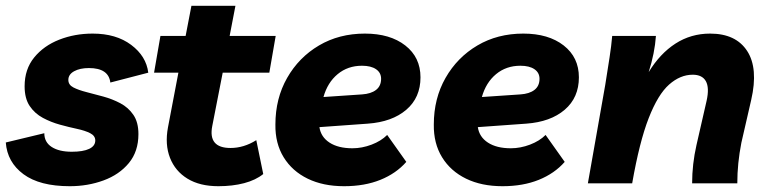

<svg xmlns="http://www.w3.org/2000/svg" viewBox="-29 -633 2659 663"><path d="M212 10Q108 10 52 -31.5Q-4 -73 -9 -141L124 -173Q124 -142 149.5 -125.5Q175 -109 219 -109Q258 -109 279 -119Q300 -129 300 -148Q300 -164 282.5 -173Q265 -182 237 -188Q209 -194 178 -202.5Q147 -211 119 -226Q91 -241 73.5 -267Q56 -293 56 -335Q56 -394 89 -434.5Q122 -475 175.5 -496Q229 -517 291 -517Q372 -517 424 -478Q476 -439 483 -382L352 -348Q346 -398 278 -398Q247 -398 227 -387Q207 -376 207 -357Q207 -340 224.5 -331Q242 -322 269.5 -315Q297 -308 328 -299.5Q359 -291 386.5 -276.5Q414 -262 431.5 -236.5Q449 -211 449 -170Q449 -110 416 -70Q383 -30 328.5 -10Q274 10 212 10Z M725 10Q661 10 618.5 -16Q576 -42 558 -88Q540 -134 551 -193L587 -382H503L525 -509H612L632 -613H784L764 -509H923L901 -382H740L704 -198Q689 -122 767 -122Q813 -122 856 -149L880 -32Q854 -11 814 -0.5Q774 10 725 10Z M1159 10Q1087 10 1033.5 -16Q980 -42 950.5 -90Q921 -138 922 -203Q922 -293 962.5 -364Q1003 -435 1072.5 -476Q1142 -517 1231 -517Q1318 -517 1370.5 -476Q1423 -435 1423 -366Q1423 -296 1374 -254Q1325 -212 1241 -206L1074 -194Q1079 -160 1109 -140.5Q1139 -121 1188 -121Q1221 -121 1254 -133.5Q1287 -146 1308 -167L1374 -74Q1339 -34 1284.5 -12Q1230 10 1159 10ZM1221 -406Q1172 -406 1137 -377Q1102 -348 1088 -298L1221 -307Q1252 -309 1269.5 -322.5Q1287 -336 1287 -361Q1287 -382 1269.5 -394Q1252 -406 1221 -406Z M1706 10Q1634 10 1580.5 -16Q1527 -42 1497.5 -90Q1468 -138 1469 -203Q1469 -293 1509.5 -364Q1550 -435 1619.5 -476Q1689 -517 1778 -517Q1865 -517 1917.5 -476Q1970 -435 1970 -366Q1970 -296 1921 -254Q1872 -212 1788 -206L1621 -194Q1626 -160 1656 -140.5Q1686 -121 1735 -121Q1768 -121 1801 -133.5Q1834 -146 1855 -167L1921 -74Q1886 -34 1831.5 -12Q1777 10 1706 10ZM1768 -406Q1719 -406 1684 -377Q1649 -348 1635 -298L1768 -307Q1799 -309 1816.5 -322.5Q1834 -336 1834 -361Q1834 -382 1816.5 -394Q1799 -406 1768 -406Z M2001 0 2061 -340Q2070 -397 2076 -435.5Q2082 -474 2085 -509H2236Q2232 -450 2211 -384Q2250 -448 2303.5 -482.5Q2357 -517 2423 -517Q2512 -517 2551 -457Q2590 -397 2565 -288L2531 -140Q2524 -104 2520.5 -69.5Q2517 -35 2517 0H2361Q2361 -66 2376 -132L2411 -285Q2421 -330 2408.5 -352.5Q2396 -375 2363 -375Q2320 -375 2281.5 -341Q2243 -307 2211 -225Q2179 -143 2154 0Z"/></svg>

Font: Livvic
Style: Bold Italic
Weight: 700
Italic angle: -10°
Designer: Jacques Le Bailly, Baron von Fonthausen
Version: Version 1.001; ttfautohint (v1.8.2)